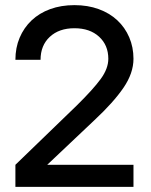

<svg xmlns="http://www.w3.org/2000/svg" viewBox="-20 -728 590 748"><path d="M40 -86 279 -317Q343 -380 372.5 -420.5Q402 -461 402 -499Q402 -552 366 -585Q330 -618 270 -618Q210 -618 174 -584.5Q138 -551 138 -495H40Q40 -542 56.5 -581Q73 -620 103 -648.5Q133 -677 175.5 -692.5Q218 -708 270 -708Q322 -708 364.5 -692.5Q407 -677 437 -649Q467 -621 483.5 -582.5Q500 -544 500 -499Q500 -443 461 -386Q422 -329 348 -260L164 -86H500V0H40Z"/></svg>

Font: Retni Sans Medium
Style: Regular
Weight: 500
Designer: Vitaly Kuzmin
Foundry: ParaType Ltd.
Version: Version 1.00;March 2, 2019;FontCreator 11.5.0.2425 64-bit; t